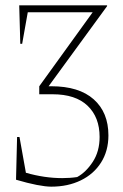

<svg xmlns="http://www.w3.org/2000/svg" viewBox="-20 -498 460 719"><path d="M40 175 44 15H53L77 149Q147 169 213 169Q227 169 241.5 168Q256 167 269 165Q302 147 327.5 108Q353 69 353 15Q353 -59 308 -102Q263 -145 177 -145H127V-175L327 -452H84L63 -334H56L52 -478H381V-475L162 -175H172Q276 -175 331 -126Q386 -77 386 9Q386 67 358.5 110.5Q331 154 282.5 177.5Q234 201 172 201Q151 201 117.5 194.5Q84 188 40 175Z"/></svg>

Font: Piazzolla Thin
Style: Regular
Weight: 100
Designer: Juan Pablo del Peral
Foundry: Huerta Tipografica
Version: Version 1.330